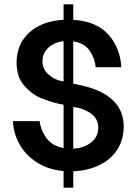

<svg xmlns="http://www.w3.org/2000/svg" viewBox="-20 -786 622 891"><path d="M320 9V85H275V8Q201 1 148.5 -34Q96 -69 69 -119.5Q42 -170 40 -224H164Q168 -184 194.5 -146.5Q221 -109 275 -99V-300L254 -304Q206 -316 166.5 -332.5Q127 -349 92 -389Q57 -429 57 -496Q57 -582 116.5 -635.5Q176 -689 275 -694V-766H320V-694Q426 -688 482 -626.5Q538 -565 543 -474H424Q421 -513 397 -549.5Q373 -586 320 -594V-398L361 -389Q554 -344 554 -199Q554 -138 524 -91.5Q494 -45 440.5 -19.5Q387 6 320 9ZM275 -408V-595Q232 -590 204.5 -564.5Q177 -539 177 -502Q177 -465 205.5 -440Q234 -415 265 -410ZM436 -193Q436 -233 405.5 -256.5Q375 -280 337 -287L320 -290V-96Q371 -99 403.5 -125.5Q436 -152 436 -193Z"/></svg>

Font: Be Vietnam SemiBold
Style: Regular
Weight: 600
Designer: Gabriel Lam
Foundry: TypeRant
Version: Version 4.000